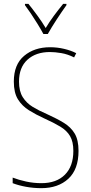

<svg xmlns="http://www.w3.org/2000/svg" viewBox="-20 -970 475 1000"><path d="M389 -184Q389 -88 336 -39Q283 10 195 10Q155 10 116 3Q77 -4 46 -16V-45Q77 -33 116 -24.5Q155 -16 196 -16Q274 -16 318 -60Q362 -104 362 -184Q362 -232 345 -261Q328 -290 294 -310.5Q260 -331 211 -353Q167 -373 131 -395.5Q95 -418 73.5 -452.5Q52 -487 52 -545Q52 -634 105.5 -679Q159 -724 241 -724Q278 -724 314 -715.5Q350 -707 377 -693L366 -671Q332 -688 299 -693.5Q266 -699 240 -699Q167 -699 123 -659Q79 -619 79 -545Q79 -495 98.5 -464Q118 -433 151 -413Q184 -393 224 -376Q275 -353 312 -330.5Q349 -308 369 -274.5Q389 -241 389 -184ZM206 -793Q193 -817 175.5 -845.5Q158 -874 140.5 -900Q123 -926 110 -943V-950H128Q149 -924 174 -890Q199 -856 218 -824Q237 -856 260 -887Q283 -918 309 -950H326V-943Q303 -911 275.5 -869Q248 -827 229 -793Z"/></svg>

Font: Noto Sans Georgian Condensed Thin
Style: Regular
Weight: 100
Width: 3
Designer: Monotype Design Team, Akaki Razmadze
Foundry: Google LLC
Version: Version 2.005; ttfautohint (v1.8.4.7-5d5b)